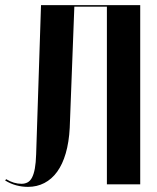

<svg xmlns="http://www.w3.org/2000/svg" viewBox="-30 -719 612 749"><path d="M-10 -15Q11 -2 33.5 4Q56 10 79 10Q114 10 143 -5Q172 -20 193 -49Q214 -78 226.5 -121Q239 -164 242 -220L260 -693H387V0H517V-699H130L111 -117Q110 -84 106 -62Q102 -40 95 -26.5Q88 -13 77.5 -7.5Q67 -2 54 -2Q39 -2 24 -6.5Q9 -11 -6 -20Z"/></svg>

Font: Moniqa Black
Style: Regular
Weight: 900
Designer: Rajesh Rajput
Foundry: Rajesh Rajput
Version: Version 1.000